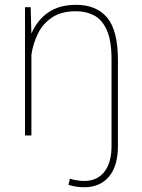

<svg xmlns="http://www.w3.org/2000/svg" viewBox="-20 -558 587 791"><path d="M465.8 43.5Q465.8 126 429 169.7Q392.1 213.4 326.7 213.4Q308.6 213.4 293.5 210.9Q278.3 208.5 261.7 203.6L268.1 178.2Q276.9 181.2 293.5 184.3Q310.1 187.5 326.7 187.5Q380.4 187.5 409.9 149.9Q439.5 112.3 439.5 43.5V-312Q439.5 -391.1 419.9 -434.3Q400.4 -477.5 367.4 -494.6Q334.5 -511.7 293.5 -511.7Q232.9 -511.7 194.8 -486.3Q156.7 -460.9 136.5 -419.9Q116.2 -378.9 109.4 -332.5V0H83V-528.3H106.4L109.4 -419.4Q132.8 -474.6 178.2 -506.3Q223.6 -538.1 293 -538.1Q377.9 -538.1 421.9 -484.9Q465.8 -431.6 465.8 -311Z"/></svg>

Font: Vazirmatn RD Thin
Style: Regular
Weight: 100
Designer: Saber Rastikerdar
Foundry: Saber Rastikerdar
Version: Version 32.102